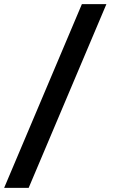

<svg xmlns="http://www.w3.org/2000/svg" viewBox="-53 -795 543 924"><path d="M-33 109 341 -775H459L85 109Z"/></svg>

Font: Host Grotesk Light SemiBold
Style: Italic
Weight: 600
Italic angle: -8°
Version: Version 1.003